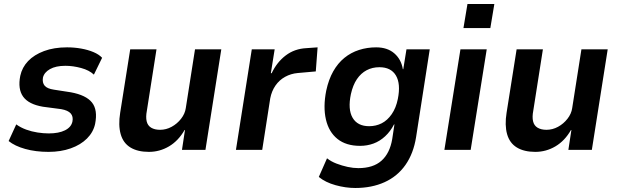

<svg xmlns="http://www.w3.org/2000/svg" viewBox="-20 -747 3086 957"><path d="M222 10Q158 10 106 -4.5Q54 -19 23 -44L61 -127Q83 -111 110.5 -101Q138 -91 167.5 -86.5Q197 -82 223 -82Q273 -82 304 -97.5Q335 -113 341 -141Q346 -166 332.5 -181.5Q319 -197 285 -203L194 -215Q123 -227 95.5 -265Q68 -303 81 -369Q90 -411 120 -442.5Q150 -474 199.5 -492.5Q249 -511 314 -511Q350 -511 384 -505Q418 -499 445.5 -487.5Q473 -476 489 -459L448 -375Q425 -397 384.5 -408Q344 -419 306 -419Q258 -419 229 -402.5Q200 -386 194 -360Q190 -335 202.5 -320Q215 -305 249 -300L333 -287Q409 -273 438.5 -236Q468 -199 454 -129Q445 -88 413.5 -56.5Q382 -25 332.5 -7.5Q283 10 222 10Z M722 10Q666 10 630 -12Q594 -34 581.5 -78.5Q569 -123 579 -185L629 -501H760L712 -195Q706 -164 711 -142.5Q716 -121 733.5 -110.5Q751 -100 778 -100Q808 -100 835.5 -115Q863 -130 882.5 -155Q902 -180 906 -208L952 -501H1083L1004 0H887L902 -99H900Q869 -45 822.5 -17.5Q776 10 722 10Z M1156 0 1235 -501H1349L1330 -382H1334Q1360 -437 1404 -470.5Q1448 -504 1507 -507L1563 -511L1554 -391L1464 -383Q1430 -380 1401 -364Q1372 -348 1353 -320.5Q1334 -293 1327 -257L1287 0Z M1751 190Q1703 190 1652.5 176Q1602 162 1569 135L1610 42Q1630 58 1657.5 68.5Q1685 79 1713 85Q1741 91 1766 91Q1840 91 1881.5 54Q1923 17 1935 -54L1946 -127H1944Q1926 -92 1899.5 -67.5Q1873 -43 1841.5 -31.5Q1810 -20 1775 -20Q1705 -20 1662 -54.5Q1619 -89 1604.5 -151.5Q1590 -214 1606 -295Q1618 -351 1641 -391.5Q1664 -432 1696.5 -458.5Q1729 -485 1769.5 -498Q1810 -511 1855 -511Q1911 -511 1945.5 -481Q1980 -451 1988 -402H1990L2006 -501H2122L2054 -64Q2041 18 2001 75Q1961 132 1897 161Q1833 190 1751 190ZM1820 -118Q1854 -118 1882.5 -132.5Q1911 -147 1932.5 -178Q1954 -209 1963 -254Q1978 -329 1953.5 -370.5Q1929 -412 1871 -412Q1836 -412 1807.5 -397Q1779 -382 1759 -352.5Q1739 -323 1729 -278Q1713 -202 1737.5 -160Q1762 -118 1820 -118Z M2290 -607 2310 -727H2444L2424 -607ZM2195 0 2275 -501H2406L2326 0Z M2648 10Q2592 10 2556 -12Q2520 -34 2507.5 -78.5Q2495 -123 2505 -185L2555 -501H2686L2638 -195Q2632 -164 2637 -142.5Q2642 -121 2659.5 -110.5Q2677 -100 2704 -100Q2734 -100 2761.5 -115Q2789 -130 2808.5 -155Q2828 -180 2832 -208L2878 -501H3009L2930 0H2813L2828 -99H2826Q2795 -45 2748.5 -17.5Q2702 10 2648 10Z"/></svg>

Font: Nunito Sans 7pt SemiCondensed
Style: Bold Italic
Weight: 700
Width: 4
Italic angle: -9°
Designer: Vernon Adams
Foundry: Vernon Adams
Version: Version 3.101;gftools[0.9.27]